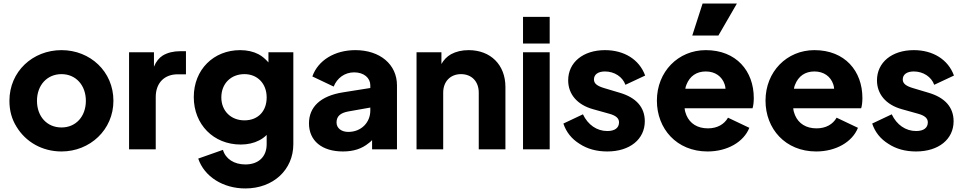

<svg xmlns="http://www.w3.org/2000/svg" viewBox="-20 -840 5419 1080"><path d="M326 12C486 12 618 -110 618 -273C618 -438 487 -558 326 -558C164 -558 33 -438 33 -273C33 -218 46 -170 73 -127C125 -41 218 12 326 12ZM326 -123C244 -123 188 -185 188 -273C188 -360 244 -423 326 -423C407 -423 463 -360 463 -273C463 -185 407 -123 326 -123Z M856 0V-294C856 -375 906 -422 979 -422H1026V-552H994C956 -552 923 -544 896 -528C875 -515 858 -494 846 -465V-546H706V0Z M1360 220C1517 220 1630 115 1630 -29V-546H1490V-489C1473 -508 1455 -524 1434 -535C1405 -550 1370 -558 1331 -558C1181 -558 1070 -448 1070 -294C1070 -140 1181 -27 1334 -27C1373 -27 1408 -35 1437 -50C1453 -58 1467 -68 1480 -81V-29C1480 42 1434 85 1360 85C1297 85 1249 54 1234 3L1095 52C1129 153 1234 220 1360 220ZM1355 -163C1279 -163 1225 -216 1225 -292C1225 -370 1279 -423 1355 -423C1428 -423 1480 -370 1480 -292C1480 -214 1431 -163 1355 -163Z M1909 12C1968 12 2015 -3 2054 -35C2061 -40 2067 -45 2073 -52V0H2213V-360C2213 -478 2117 -558 1979 -558C1863 -558 1769 -501 1737 -410L1857 -353C1876 -401 1919 -433 1972 -433C2028 -433 2063 -401 2063 -360V-345L1912 -321C1781 -301 1718 -237 1718 -146C1718 -48 1791 12 1909 12ZM2063 -235V-218C2063 -152 2013 -98 1939 -98C1902 -98 1873 -118 1873 -151C1873 -187 1896 -205 1939 -213Z M2473 0V-319C2473 -382 2514 -423 2573 -423C2633 -423 2673 -382 2673 -319V0H2823V-351C2823 -475 2740 -558 2616 -558C2578 -558 2545 -550 2517 -535C2494 -522 2476 -503 2463 -480V-546H2323V0Z M3072 -595V-745H2922V-595ZM3072 0V-546H2922V0Z M3396 12C3523 12 3607 -57 3607 -158C3607 -237 3558 -291 3467 -318L3380 -344C3339 -356 3321 -370 3321 -393C3321 -421 3344 -438 3383 -438C3436 -438 3482 -408 3498 -363L3609 -415C3576 -506 3490 -558 3383 -558C3260 -558 3176 -489 3176 -388C3176 -311 3226 -251 3315 -226L3408 -200C3444 -190 3462 -175 3462 -152C3462 -121 3439 -103 3396 -103C3337 -103 3287 -138 3259 -197L3149 -145C3165 -97 3195 -59 3240 -31C3284 -2 3336 12 3396 12Z M4021 -640 4125 -820H3932L3874 -640ZM3960 12C4071 12 4163 -41 4195 -121L4075 -178C4054 -141 4015 -118 3962 -118C3903 -118 3861 -145 3841 -192C3836 -204 3832 -217 3831 -231H4213C4218 -246 4220 -268 4220 -289C4220 -440 4122 -558 3950 -558C3795 -558 3675 -437 3675 -274C3675 -116 3786 12 3960 12ZM3835 -341C3836 -349 3838 -356 3841 -363C3860 -412 3898 -438 3950 -438C4003 -438 4041 -410 4056 -366C4059 -358 4060 -350 4061 -341Z M4571 12C4682 12 4774 -41 4806 -121L4686 -178C4665 -141 4626 -118 4573 -118C4514 -118 4472 -145 4452 -192C4447 -204 4443 -217 4442 -231H4824C4829 -246 4831 -268 4831 -289C4831 -440 4733 -558 4561 -558C4406 -558 4286 -437 4286 -274C4286 -116 4397 12 4571 12ZM4446 -341C4447 -349 4449 -356 4452 -363C4471 -412 4509 -438 4561 -438C4614 -438 4652 -410 4667 -366C4670 -358 4671 -350 4672 -341Z M5133 12C5260 12 5344 -57 5344 -158C5344 -237 5295 -291 5204 -318L5117 -344C5076 -356 5058 -370 5058 -393C5058 -421 5081 -438 5120 -438C5173 -438 5219 -408 5235 -363L5346 -415C5313 -506 5227 -558 5120 -558C4997 -558 4913 -489 4913 -388C4913 -311 4963 -251 5052 -226L5145 -200C5181 -190 5199 -175 5199 -152C5199 -121 5176 -103 5133 -103C5074 -103 5024 -138 4996 -197L4886 -145C4902 -97 4932 -59 4977 -31C5021 -2 5073 12 5133 12Z"/></svg>

Font: Plus Jakarta Sans ExtraBold
Style: Regular
Weight: 800
Designer: Gumpita Rahayu
Foundry: Tokotype
Version: Version 2.071;gftools[0.9.30]